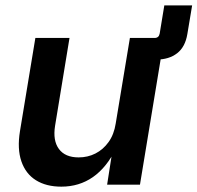

<svg xmlns="http://www.w3.org/2000/svg" viewBox="-20 -681 728 708"><path d="M498.5 -461.4 511.7 -541H549.8Q565.9 -541 568.8 -557.1L585.9 -661.1H688.5L670.9 -555.7Q663.1 -507.8 633.1 -484.6Q603 -461.4 557.1 -461.4ZM206.1 7.3Q150.4 7.3 112.5 -16.4Q74.7 -40 58.8 -86.2Q43 -132.3 53.7 -197.8L110.4 -541H236.3L183.1 -217.3Q174.3 -162.6 197.3 -131.6Q220.2 -100.6 270 -100.6Q303.7 -100.6 332 -115Q360.4 -129.4 380.4 -157.2Q400.4 -185.1 406.7 -225.6L459 -541H585.4L496.1 0H375L396 -134.3H408.2Q373.5 -63.5 322.8 -28.1Q272 7.3 206.1 7.3Z"/></svg>

Font: Inter 17pt SemiBold
Style: Italic
Weight: 600
Italic angle: -9.3988°
Version: Version 4.001;git-66647c0bb